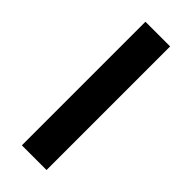

<svg xmlns="http://www.w3.org/2000/svg" viewBox="-242 -777 814 814"><g transform="rotate(45 165.0 -370.5)"><path d="M91 0V-741H239V0Z"/></g></svg>

Font: Swei Fan Sans CJK TC
Style: Bold
Weight: 700
Version: Version 2.130